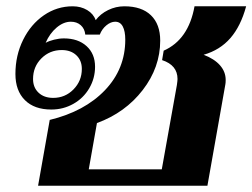

<svg xmlns="http://www.w3.org/2000/svg" viewBox="-20 -590 802 610"><path d="M138 -209Q249 -236 313.5 -303.5Q378 -371 378 -464Q378 -491 370 -506Q362 -521 346 -521Q332 -521 318 -509.5Q304 -498 297 -480H251Q249 -499 236.5 -510Q224 -521 205 -521Q182 -521 160 -502.5Q138 -484 125 -454Q136 -460 152 -464Q168 -468 183 -468Q228 -468 255 -443.5Q282 -419 282 -378Q282 -341 263.5 -309.5Q245 -278 213 -260Q181 -242 143 -242Q89 -242 59 -272Q29 -302 29 -355Q29 -414 53.5 -463.5Q78 -513 119.5 -541.5Q161 -570 211 -570Q237 -570 257 -558Q277 -546 284 -526Q299 -546 323.5 -558Q348 -570 375 -570Q430 -570 459.5 -541.5Q489 -513 489 -461Q489 -376 433.5 -304Q378 -232 288 -199L262 -52H494L542 -320Q544 -334 544 -339Q544 -383 495 -399L500 -429Q579 -464 598 -570H762Q745 -507 712 -469Q679 -431 627 -416Q661 -403 679 -382.5Q697 -362 697 -336Q697 -327 696 -322L639 0H101ZM240 -371Q240 -398 222.5 -414.5Q205 -431 176 -431Q138 -431 111.5 -404.5Q85 -378 85 -339Q85 -312 102.5 -295.5Q120 -279 149 -279Q187 -279 213.5 -306Q240 -333 240 -371Z"/></svg>

Font: Fahkwang
Style: Bold Italic
Weight: 700
Italic angle: -10°
Designer: Suppakit Chalermlarp | Katatrad Co.,Ltd.
Foundry: Cadson Demak Co.,Ltd.
Version: Version 1.000; ttfautohint (v1.6)